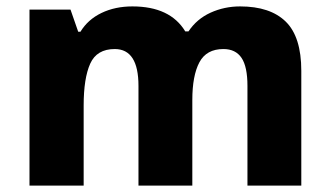

<svg xmlns="http://www.w3.org/2000/svg" viewBox="-20 -579 1030 599"><path d="M729 -559Q823 -559 871.5 -511.5Q920 -464 920 -358V0H752V-311Q752 -371 733.5 -398.5Q715 -426 677 -426Q624 -426 602 -384.5Q580 -343 580 -267V0H412V-311Q412 -426 338 -426Q282 -426 261.5 -380.5Q241 -335 241 -250V0H72V-549H200L224 -480H231Q254 -518 296.5 -538.5Q339 -559 393 -559Q511 -559 558 -481H568Q594 -520 637 -539.5Q680 -559 729 -559Z"/></svg>

Font: Noto Sans Gujarati ExtraBold
Style: Regular
Weight: 800
Designer: Jelle Bosma - Monotype Design Team, Universal Thirst
Foundry: Monotype Imaging Inc.
Version: Version 2.106; ttfautohint (v1.8.4.7-5d5b)